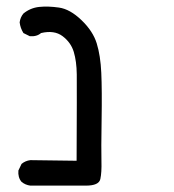

<svg xmlns="http://www.w3.org/2000/svg" viewBox="-20 -459 540 596"><path d="M74.2 117.2Q58.6 115.2 46.9 105.5Q35.2 91.8 37.1 70.3L46.9 49.8Q58.6 40 74.2 38.1L217.8 40Q218.8 -187.5 218.3 -228Q217.8 -268.6 209 -297.9Q200.2 -327.1 174.3 -346.7Q148.4 -366.2 107.4 -356.4Q93.8 -344.7 72.3 -346.7L52.7 -356.4Q43 -372.1 41 -389.6Q43 -405.3 52.7 -417Q74.2 -434.6 101.6 -437.5Q128.9 -440.4 163.1 -435.5Q197.3 -430.7 232.9 -396.5Q268.6 -362.3 280.3 -324.2Q292 -286.1 294.4 -232.9Q296.9 -179.7 295.4 -86.4Q293.9 6.8 294.9 41.5Q295.9 76.2 291.5 96.7Q287.1 117.2 246.6 117.2Q206.1 117.2 74.2 117.2Z"/></svg>

Font: JasonHandwriting2
Style: Regular
Weight: 400
Version: Version 1.05.10